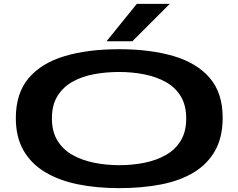

<svg xmlns="http://www.w3.org/2000/svg" viewBox="-20 -965 1234 995"><path d="M598 10Q481 10 383 -10Q285 -30 213 -73.5Q141 -117 101.5 -186Q62 -255 62 -353Q62 -481 128 -559.5Q194 -638 314.5 -674Q435 -710 597 -710Q758 -710 879 -674.5Q1000 -639 1067 -561Q1134 -483 1134 -355Q1134 -254 1094.5 -184Q1055 -114 983.5 -71Q912 -28 813.5 -9Q715 10 598 10ZM597 -109Q666 -109 728.5 -121.5Q791 -134 840 -162Q889 -190 917 -236.5Q945 -283 945 -351Q945 -419 917 -465.5Q889 -512 840 -539.5Q791 -567 728.5 -579.5Q666 -592 597 -592Q530 -592 467.5 -580.5Q405 -569 356 -541.5Q307 -514 278 -467.5Q249 -421 249 -351Q249 -283 278 -236Q307 -189 356.5 -161.5Q406 -134 468.5 -121.5Q531 -109 597 -109ZM532 -751 689 -945H860L666 -751Z"/></svg>

Font: Georama ExtraExtended SemiBold
Style: Regular
Weight: 600
Width: 8
Designer: Jean-Baptiste Levee
Foundry: Production Type
Version: Version 1.000